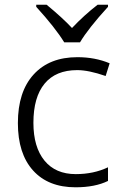

<svg xmlns="http://www.w3.org/2000/svg" viewBox="-20 -786 521 816"><path d="M134 -757V-766H178Q246 -710 286 -667Q338 -722 395 -766H439V-757Q355 -665 320 -606H253Q215 -668 134 -757ZM56 -263Q56 -396 123 -469.5Q190 -543 309 -543Q384 -543 446 -517L429 -463Q357 -488 308 -488Q217 -488 169.5 -430.5Q122 -373 122 -264Q122 -161 169 -103.5Q216 -46 302 -46Q378 -46 439 -75V-17Q384 10 301 10Q185 10 120.5 -61.5Q56 -133 56 -263Z"/></svg>

Font: OpenSansMMV
Style: Light
Weight: 300
Foundry: Ascender Corporation
Version: Version 4.001